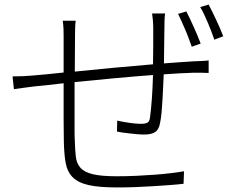

<svg xmlns="http://www.w3.org/2000/svg" viewBox="-20 -805 1040 842"><path d="M821 -600Q815 -616 808 -635.5Q801 -655 792.5 -674.5Q784 -694 776 -712Q768 -730 761 -744L797 -755Q804 -742 812.5 -724Q821 -706 829.5 -687Q838 -668 846 -649Q854 -630 860 -614ZM704 -746Q702 -733 701.5 -714.5Q701 -696 701 -682Q700 -647 700 -605.5Q700 -564 699 -527Q734 -530 766.5 -532Q799 -534 828 -536Q847 -537 863.5 -537.5Q880 -538 895 -540V-485Q884 -486 865 -486Q846 -486 827 -486Q801 -485 768.5 -483.5Q736 -482 698 -479Q697 -454 695.5 -424.5Q694 -395 692.5 -366Q691 -337 688.5 -311Q686 -285 682 -266Q677 -237 660.5 -226Q644 -215 613 -215Q599 -215 581.5 -216.5Q564 -218 547 -220Q530 -222 515.5 -224Q501 -226 493 -228L494 -276Q521 -270 549.5 -266Q578 -262 597 -262Q617 -262 626.5 -267Q636 -272 638 -291Q640 -304 642 -325.5Q644 -347 646 -371.5Q648 -396 649 -423Q650 -450 651 -476Q569 -470 478.5 -461.5Q388 -453 307 -445Q307 -404 307 -364Q307 -324 307 -290Q307 -256 307 -229.5Q307 -203 308 -190Q309 -148 312.5 -118Q316 -88 333 -69Q350 -50 387 -41Q424 -32 493 -32Q536 -32 579 -34Q622 -36 661 -39Q700 -42 732.5 -46Q765 -50 787 -54L785 1Q760 4 726 6.5Q692 9 653.5 11.5Q615 14 574 15.5Q533 17 494 17Q414 17 368 6.5Q322 -4 298.5 -28Q275 -52 268 -90.5Q261 -129 260 -185Q260 -201 259.5 -228Q259 -255 259 -289.5Q259 -324 259 -362.5Q259 -401 259 -440Q219 -435 186 -431.5Q153 -428 130 -426Q107 -423 84 -420Q61 -417 41 -414L35 -470Q60 -470 83 -471Q106 -472 126 -474Q148 -476 182 -479Q216 -482 259 -487V-646Q259 -663 258.5 -678.5Q258 -694 255 -714H312Q310 -701 309.5 -683Q309 -665 309 -647L308 -491Q386 -499 475.5 -507.5Q565 -516 651 -523Q652 -563 652 -606Q652 -649 652 -681Q652 -697 650.5 -715.5Q649 -734 647 -746ZM895 -785Q902 -772 910.5 -754.5Q919 -737 928 -718Q937 -699 945 -680.5Q953 -662 959 -646L920 -631Q908 -666 891 -706.5Q874 -747 858 -774Z"/></svg>

Font: SpoqaHanSansJP-Light
Style: Regular
Weight: 300
Designer: [Source Han Sans]
Ryoko NISHIZUKA  (kana & ideographs); Paul D. Hunt (Latin, Greek & Cyrillic); Wenlong ZHANG  (bopomofo
Foundry: Spoqa (http://bi.spoqa.com)
Version: Version 1.002.20150607